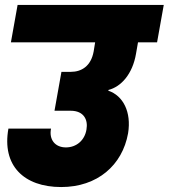

<svg xmlns="http://www.w3.org/2000/svg" viewBox="-20 -760 681 775"><path d="M24 -589H364L358 -552C347 -492 308 -470 266 -470H228L200 -313H265C319 -313 336 -276 329 -237C322 -194 289 -165 246 -165C202 -165 177 -197 186 -241H14C-13 -92 76 -5 227 -5C373 -5 474 -93 497 -222C511 -308 477 -374 417 -394L418 -397C469 -410 515 -461 529 -543L537 -589H614L641 -740H51Z"/></svg>

Font: SVN-Poppins ExtraBold
Style: Italic
Weight: 800
Italic angle: -10°
Designer: Ninad Kale (Devanagari), Jonny Pinhorn (Latin)
Foundry: Indian Type Foundry
Version: Version 3.002 2017